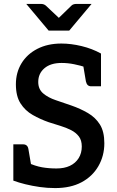

<svg xmlns="http://www.w3.org/2000/svg" viewBox="-20 -951 595 979"><path d="M261 8Q221 8 182.5 2.5Q144 -3 109.5 -11.5Q75 -20 48 -30V-125L118 -123Q160 -104 194.5 -98Q229 -92 268 -92Q308 -92 336.5 -105.5Q365 -119 381 -144.5Q397 -170 397 -204Q397 -236 382 -255.5Q367 -275 342.5 -287.5Q318 -300 288.5 -309Q259 -318 228 -328Q185 -343 146.5 -365Q108 -387 84.5 -424Q61 -461 61 -521Q61 -581 89.5 -628Q118 -675 170.5 -702Q223 -729 293 -729Q342 -729 396 -716Q450 -703 495 -678V-601L421 -607Q390 -617 358 -623.5Q326 -630 294 -630Q238 -630 206.5 -603Q175 -576 175 -533Q175 -496 200.5 -474.5Q226 -453 265 -440Q304 -427 344 -413Q390 -397 428.5 -374.5Q467 -352 489.5 -316Q512 -280 512 -221Q512 -156 481.5 -103.5Q451 -51 395.5 -21.5Q340 8 261 8ZM403 -625 495 -601V-511H445Q434 -511 427.5 -517Q421 -523 418 -536ZM140 -102 48 -125V-215H98Q109 -215 116 -209Q123 -203 125 -190ZM447 -931 333 -795H228L114 -931H189Q203 -931 213 -923L280 -860L345 -923Q349 -927 355.5 -929Q362 -931 369 -931Z"/></svg>

Font: Aleo SemiBold
Style: Regular
Weight: 600
Designer: Alessio Laiso
Foundry: Alessio Laiso
Version: Version 2.001;gftools[0.9.29]